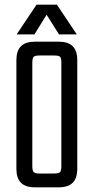

<svg xmlns="http://www.w3.org/2000/svg" viewBox="-20 -800 400 820"><path d="M242 -141V-532Q242 -552 236.5 -557.5Q231 -563 211 -563H177V-622H231Q271 -622 290.5 -602.5Q310 -583 310 -543V-141ZM242 -90V-191H310V-79Q310 -39 290.5 -19.5Q271 0 231 0H170V-59H211Q231 -59 236.5 -65Q242 -71 242 -90ZM118 -532V-140H50V-543Q50 -583 69.5 -602.5Q89 -622 129 -622H183V-563H149Q130 -563 124 -557.5Q118 -552 118 -532ZM118 -199V-90Q118 -71 124 -65Q130 -59 149 -59H180V0H129Q89 0 69.5 -19.5Q50 -39 50 -79V-199ZM51 -653 136 -780H223L308 -653H232L179 -737L127 -653Z"/></svg>

Font: Teko Variable Light
Style: Regular
Weight: 300
Designer: Manushi Parikh, Jonny Pinhorn
Foundry: Indian Type Foundry
Version: Version 3.000